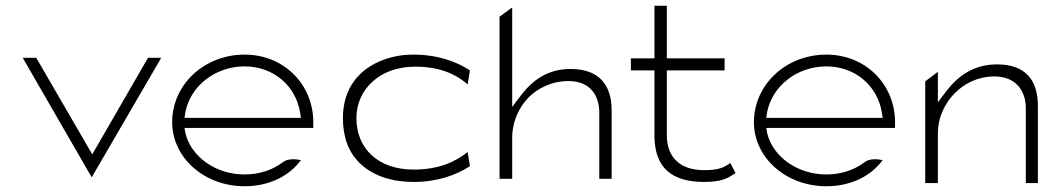

<svg xmlns="http://www.w3.org/2000/svg" viewBox="-20 -652 3685 668"><path d="M59 -451 299 -35 541 -451H495L301 -115L106 -451Z M579 -227C579 -104 690 -4 831 -4C916 -4 986 -39 1027 -95C1008 -99 980 -101 963 -87C929 -61 883 -45 831 -45C731 -45 645 -106 625 -189L622 -207H1070V-227C1070 -357 969 -462 831 -462C690 -462 579 -357 579 -227ZM622 -242 625 -262C643 -354 730 -421 831 -421C932 -421 1009 -353 1024 -261L1027 -242Z M1173 -241C1173 -208 1178 -178 1188 -151C1217 -74 1296 -19 1419 -19C1502 -19 1568 -43 1615 -74L1607 -123C1562 -87 1503 -62 1419 -62C1296 -62 1220 -135 1220 -241C1220 -266 1225 -290 1235 -312C1263 -373 1328 -420 1425 -420C1505 -420 1561 -397 1603 -362L1607 -358L1615 -407C1570 -437 1503 -462 1419 -462C1381 -462 1348 -456 1317 -445C1231 -414 1173 -347 1173 -241Z M1718 -30H1762V-171C1762 -230 1786 -279 1819 -313C1849 -343 1897 -370 1958 -370C2034 -370 2065 -319 2065 -260V-30H2108V-268C2108 -357 2064 -412 1965 -412C1883 -412 1832 -371 1793 -321L1762 -280V-626L1718 -594Z M2175 -407H2257V-175C2259 -72 2313 -19 2430 -19C2489 -19 2512 -31 2539 -50L2521 -85C2501 -70 2481 -60 2430 -60C2344 -60 2300 -107 2300 -181V-407H2501V-449H2300V-632H2257V-449H2175Z M2603 -227C2603 -104 2714 -4 2855 -4C2940 -4 3010 -39 3051 -95C3032 -99 3004 -101 2987 -87C2953 -61 2907 -45 2855 -45C2755 -45 2669 -106 2649 -189L2646 -207H3094V-227C3094 -357 2993 -462 2855 -462C2714 -462 2603 -357 2603 -227ZM2646 -242 2649 -262C2667 -354 2754 -421 2855 -421C2956 -421 3033 -353 3048 -261L3051 -242Z M3199 -15H3243V-187C3243 -247 3270 -296 3303 -329C3333 -359 3379 -386 3440 -386C3515 -386 3549 -335 3549 -276V-15H3591V-284C3591 -373 3548 -428 3449 -428C3367 -428 3313 -387 3274 -337L3243 -296V-402L3199 -369Z"/></svg>

Font: Charger Sport
Style: HLExt
Weight: 100
Designer: Jasper
Foundry: Cannot Into Space Fonts
Version: Version 1.1